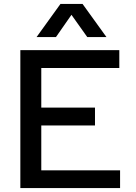

<svg xmlns="http://www.w3.org/2000/svg" viewBox="-20 -952 690 972"><path d="M165 -764.2 286.1 -932.1H397.9L519 -764.2H421.9L341.8 -877L263.2 -764.2ZM83 0V-698.2H584V-607.9H189V-407.2H460.9V-316.9H189V-89.8H587.9V0Z"/></svg>

Font: Azeret Mono
Style: Regular
Weight: 400
Designer: Martin Vácha
Foundry: Displaay
Version: Version 1.002